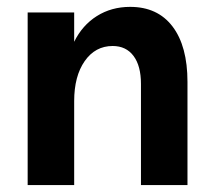

<svg xmlns="http://www.w3.org/2000/svg" viewBox="-20 -536 619 556"><path d="M388.2 -293Q388.2 -345.2 366.7 -374Q345.2 -402.8 306.2 -402.8Q255.9 -402.8 225.3 -359.1Q194.8 -315.4 194.8 -243.2V0H60.1V-500H194.8V-415Q218.3 -462.9 260.5 -489.5Q302.7 -516.1 356.9 -516.1Q436.5 -516.1 479.7 -459.2Q522.9 -402.3 522.9 -298.8V0H388.2Z"/></svg>

Font: Uncut Sans
Style: Bold
Weight: 700
Designer: Kasper Nordkvist
Foundry: UNCUT.wtf
Version: Version 1.304;Glyphs 3.2 (3246)